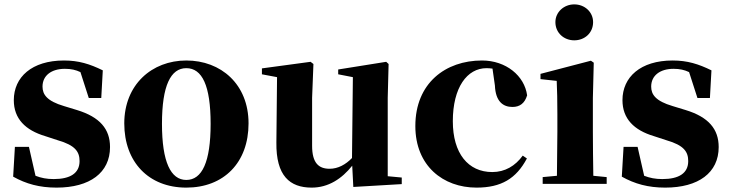

<svg xmlns="http://www.w3.org/2000/svg" viewBox="-20 -839 3329 876"><path d="M238 17C390 17 482 -51 482 -168C482 -250 436 -305 331 -337L272 -355C194 -378 174 -408 174 -444C174 -494 214 -525 276 -525C305 -525 326 -520 347 -510L385 -392H442L449 -518C390 -547 339 -563 272 -563C125 -563 43 -487 43 -382C43 -297 96 -245 186 -218L244 -199C324 -176 343 -146 343 -104C343 -49 301 -22 225 -22C193 -22 168 -27 142 -37L112 -169H48L40 -33C99 0 160 17 238 17Z M830 17C1001 17 1114 -97 1114 -276C1114 -455 988 -563 830 -563C673 -563 547 -453 547 -276C547 -100 658 17 830 17ZM830 -18C759 -18 719 -100 719 -274C719 -449 759 -528 830 -528C902 -528 941 -449 941 -274C941 -100 902 -18 830 -18Z M1592 14 1813 1V-29L1749 -35V-393L1753 -547L1742 -557L1523 -522V-500L1590 -487L1586 -118C1557 -88 1522 -69 1484 -69C1435 -69 1404 -94 1404 -174V-393L1410 -547L1397 -557L1175 -527V-500L1244 -487L1241 -189C1239 -37 1302 17 1402 17C1479 17 1540 -24 1587 -83Z M2154 17C2267 17 2335 -24 2384 -116L2365 -129C2331 -82 2284 -54 2226 -54C2116 -54 2046 -139 2046 -286C2046 -440 2111 -528 2200 -528C2209 -528 2218 -527 2227 -526L2238 -449C2241 -375 2276 -351 2318 -351C2352 -351 2374 -368 2385 -404C2373 -493 2289 -563 2179 -563C2013 -563 1875 -460 1875 -264C1875 -82 2002 17 2154 17Z M2600 -655C2648 -655 2686 -689 2686 -738C2686 -784 2648 -819 2600 -819C2553 -819 2514 -784 2514 -738C2514 -689 2553 -655 2600 -655ZM2520 0H2748V-31L2687 -37C2686 -95 2685 -182 2685 -238V-392L2689 -553L2676 -562L2446 -502V-478L2520 -470C2522 -423 2523 -384 2523 -318V-238L2521 -37L2456 -31V0Z M3015 17C3167 17 3259 -51 3259 -168C3259 -250 3213 -305 3108 -337L3049 -355C2971 -378 2951 -408 2951 -444C2951 -494 2991 -525 3053 -525C3082 -525 3103 -520 3124 -510L3162 -392H3219L3226 -518C3167 -547 3116 -563 3049 -563C2902 -563 2820 -487 2820 -382C2820 -297 2873 -245 2963 -218L3021 -199C3101 -176 3120 -146 3120 -104C3120 -49 3078 -22 3002 -22C2970 -22 2945 -27 2919 -37L2889 -169H2825L2817 -33C2876 0 2937 17 3015 17Z"/></svg>

Font: Noto Serif SC Black
Style: Regular
Weight: 900
Designer: Ryoko NISHIZUKA 西塚涼子 (kana & ideographs); Frank Grießhammer (Latin, Greek & Cyrillic); Wenlong ZHANG 张文龙 (bopomofo); San
Foundry: Adobe
Version: Version 2.001;hotconv 1.1.0;makeotfexe 2.6.0